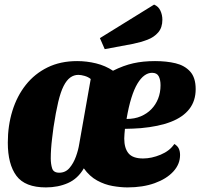

<svg xmlns="http://www.w3.org/2000/svg" viewBox="-20 -796 872 836"><path d="M180 20Q89 20 51.5 -30.5Q14 -81 14 -175Q14 -249 34 -313.5Q54 -378 92.5 -426.5Q131 -475 187 -502.5Q243 -530 316 -530Q358 -530 398.5 -520Q439 -510 472 -488Q518 -511 560.5 -520.5Q603 -530 655 -530Q705 -530 744.5 -520.5Q784 -511 808 -484.5Q832 -458 832 -408Q832 -357 804.5 -321.5Q777 -286 724 -265.5Q671 -245 593 -238Q576 -237 559 -236Q542 -235 524 -235Q523 -224 522 -212.5Q521 -201 521 -193Q521 -151 539.5 -128.5Q558 -106 603 -106Q640 -106 679.5 -122.5Q719 -139 739 -169Q753 -161 758.5 -149Q764 -137 764 -121Q764 -81 734.5 -49Q705 -17 653.5 1.5Q602 20 535 20Q506 20 471 14Q436 8 403 -10Q370 -28 345 -63Q319 -18 276 1Q233 20 180 20ZM238 -44Q265 -44 282.5 -64.5Q300 -85 310.5 -114Q321 -143 325 -169L375 -452Q364 -461 348.5 -465.5Q333 -470 321 -470Q302 -470 286 -458.5Q270 -447 257 -421.5Q244 -396 233.5 -352Q223 -308 213 -242Q210 -218 207 -194.5Q204 -171 202.5 -148.5Q201 -126 201 -107Q201 -82 207 -63Q213 -44 238 -44ZM531 -278Q566 -278 593 -289.5Q620 -301 639 -320.5Q658 -340 668.5 -366.5Q679 -393 679 -425Q679 -449 671 -464Q663 -479 642 -479Q625 -479 609 -467.5Q593 -456 578.5 -432Q564 -408 552 -369.5Q540 -331 531 -278ZM436 -582 415 -630 651 -776Q670 -768 678.5 -749.5Q687 -731 687 -710Q687 -676 669 -655Q651 -634 622 -623Q593 -612 559 -605Z"/></svg>

Font: Sansita Swashed Light ExtraBold
Style: Regular
Weight: 800
Version: Version 1.003